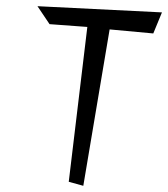

<svg xmlns="http://www.w3.org/2000/svg" viewBox="-20 -600 543 620"><path d="M101 -580 140 -522 262 -513 202 -13 249 0 334 -505 475 -492 503 -560Z"/></svg>

Font: Stormblade
Style: Obl
Weight: 400
Designer: Mew Too
Foundry: Cannot Into Space Fonts
Version: Version 0.77